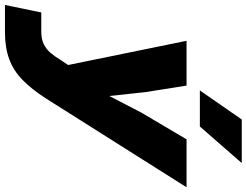

<svg xmlns="http://www.w3.org/2000/svg" viewBox="-200 -696 1018 793"><g transform="rotate(90 309.5 -299.0)"><path d="M293 -390 309 -241 378 -374 488 -560H686L319 21Q281 80 242.5 117.5Q204 155 156.5 172.5Q109 190 45 190H-67L-36 40H43Q74 40 94.5 30Q115 20 130.5 2Q146 -16 161 -41L181 -71L81 -560H266ZM286 -615 406 -788H586L435 -615Z"/></g></svg>

Font: Azeret Mono Thin ExtraBold
Style: Italic
Weight: 800
Italic angle: -12°
Version: Version 1.002